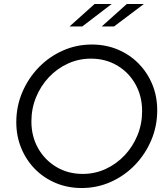

<svg xmlns="http://www.w3.org/2000/svg" viewBox="-20 -935 834 966"><path d="M391 11Q321 11 261 -14Q201 -39 156.5 -84Q112 -129 87 -189.5Q62 -250 62 -320Q62 -400 92 -470.5Q122 -541 174 -595Q226 -649 295 -680Q364 -711 442 -711Q512 -711 572 -686Q632 -661 676.5 -616Q721 -571 746 -511Q771 -451 771 -380Q771 -300 741 -229.5Q711 -159 659 -105Q607 -51 538 -20Q469 11 391 11ZM396 -60Q458 -60 512 -85Q566 -110 607 -153.5Q648 -197 671.5 -254Q695 -311 695 -376Q695 -451 661.5 -511Q628 -571 569.5 -605.5Q511 -640 437 -640Q376 -640 321.5 -615Q267 -590 226 -546.5Q185 -503 161.5 -446Q138 -389 138 -324Q138 -249 171.5 -189.5Q205 -130 263.5 -95Q322 -60 396 -60ZM456 -915H542L394 -802H330ZM618 -915H704L554 -802H492Z"/></svg>

Font: Red Hat Display
Style: Italic
Weight: 300
Italic angle: -12°
Designer: Pentagram, MCKL
Foundry: Pentagram, MCKL
Version: Version 1.023